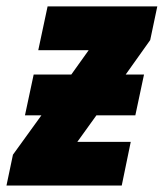

<svg xmlns="http://www.w3.org/2000/svg" viewBox="-62 -573 506 593"><path d="M-42 0 -22 -95.2 65.9 -216.8H15.1L42 -342.8H158.2L211.9 -418H56.2L85 -553.2H423.8L401.9 -449.2L326.2 -342.8H382.8L356 -216.8H235.8L176.8 -134.8H341.8L314 0Z"/></svg>

Font: Open Sans Condensed ExtraBold
Style: Italic
Weight: 800
Width: 3
Italic angle: -12°
Designer: Monotype Design Team
Foundry: Monotype Imaging Inc.
Version: Version 3.003; ttfautohint (v1.8.4)